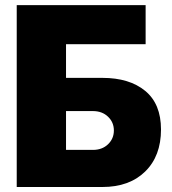

<svg xmlns="http://www.w3.org/2000/svg" viewBox="-20 -748 687 768"><path d="M46.9 0V-727.5H562.5V-571.3H244.1V-436.5H389.6Q497.6 -436.5 560.8 -384.5Q624 -332.5 624 -230Q624 -124 560.8 -62Q497.6 0 389.6 0ZM244.1 -148.4H351.6Q388.7 -148.4 412.1 -170.9Q435.5 -193.4 435.5 -226.1Q435.5 -258.8 412.1 -281.2Q388.7 -303.7 351.6 -303.7H244.1Z"/></svg>

Font: Inter Black
Style: Regular
Weight: 900
Designer: Rasmus Andersson
Foundry: rsms
Version: Version 4.000;git-a52131595